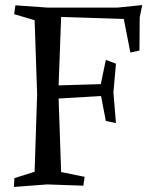

<svg xmlns="http://www.w3.org/2000/svg" viewBox="-20 -730 601 760"><path d="M543 -710 533 -661 532 -530 496 -522 470 -655 222 -663 212 -392 379 -397 399 -493 439 -478 429 -364 439 -243 399 -251 380 -350 212 -340 222 -49 315 -30 310 5 167 0 35 10 37 -25 117 -50 127 -357 117 -650 36 -674 41 -709 167 -700H446Z"/></svg>

Font: Alike Angular
Style: Regular
Weight: 400
Version: Version 1.210